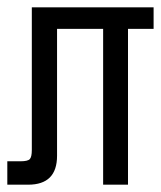

<svg xmlns="http://www.w3.org/2000/svg" viewBox="-20 -505 440 525"><path d="M400 -485V-426H330V0H262V-426H136V-79Q136 0 57 0H0V-64H36Q56 -64 61.5 -70Q67 -76 67 -95V-485Z"/></svg>

Font: Teko Light
Style: Regular
Weight: 300
Designer: Manushi Parikh, Jonny Pinhorn
Foundry: Indian Type Foundry
Version: Version 1.105;PS 1.0;hotconv 1.0.78;makeotf.lib2.5.61930; tt